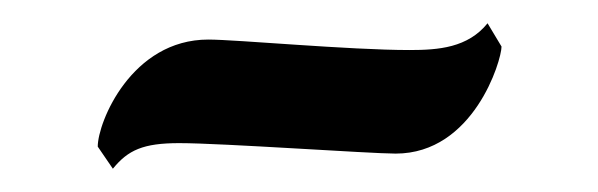

<svg xmlns="http://www.w3.org/2000/svg" viewBox="-20 -328 514 165"><path d="M411 -288 399 -308C382 -287 357 -285 332 -285C280 -285 183 -294 159 -294C93 -294 64 -223 64 -202L77 -183C90 -199 103 -205 134 -205C171 -205 298 -196 320 -196C387 -196 411 -276 411 -288Z"/></svg>

Font: Quattrocento Sans
Style: Bold
Weight: 700
Designer: Pablo Impallari
Foundry: Pablo Impallari, Igino Marini, Brenda Gallo
Version: Version 2.000